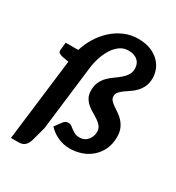

<svg xmlns="http://www.w3.org/2000/svg" viewBox="-201 -857 1010 1102"><g transform="rotate(30 304.0 -306.0)"><path d="M391.5 -735C358.5 -735 327.8 -728.8 299.2 -716.2C270.8 -703.8 245 -687 222 -666C199 -645 179.1 -620.8 162.2 -593.2C145.4 -565.8 132.5 -537 123.5 -507H40.5L35 -458C33.7 -449.3 35.6 -442.8 40.8 -438.2C45.9 -433.8 53 -430.5 62 -428.5L108 -420L41.5 123.5H91C109 123.5 122.8 119.1 132.5 110.2C142.2 101.4 149.5 89 154.5 73L180 -21L231.5 -446C234.5 -472 240 -497.2 248 -521.5C256 -545.8 266.1 -567.4 278.2 -586.2C290.4 -605.1 304.7 -620.2 321 -631.5C337.3 -642.8 355.5 -648.5 375.5 -648.5C390.5 -648.5 403.2 -646.5 413.8 -642.5C424.2 -638.5 432.8 -633.2 439.5 -626.8C446.2 -620.2 451.1 -612.6 454.2 -603.8C457.4 -594.9 459 -585.8 459 -576.5C459 -559.5 455.2 -545.1 447.5 -533.2C439.8 -521.4 430.2 -510.6 418.5 -500.8C406.8 -490.9 394.3 -481.3 381 -472C367.7 -462.7 355.2 -452.2 343.5 -440.8C331.8 -429.2 322.2 -415.8 314.5 -400.2C306.8 -384.8 303 -365.8 303 -343.5C303 -324.2 306.7 -308.1 314 -295.2C321.3 -282.4 330.6 -271.2 341.8 -261.8C352.9 -252.2 364.9 -243.9 377.8 -236.8C390.6 -229.6 402.6 -222.2 413.8 -214.5C424.9 -206.8 434.2 -198.2 441.5 -188.8C448.8 -179.2 452.5 -167.7 452.5 -154C452.5 -143 450.7 -132.7 447 -123C443.3 -113.3 438.3 -104.9 432 -97.8C425.7 -90.6 418.2 -85 409.5 -81C400.8 -77 391.7 -75 382 -75C368.7 -75 357.5 -77.2 348.5 -81.5C339.5 -85.8 331.6 -90.7 324.8 -96C317.9 -101.3 311.5 -106.2 305.5 -110.5C299.5 -114.8 292.8 -117 285.5 -117C278.2 -117 271.8 -115.5 266.5 -112.5C261.2 -109.5 256.7 -105.5 253 -100.5L219.5 -55C227.8 -46 237.2 -37.7 247.8 -30C258.2 -22.3 269.6 -15.7 281.8 -10C293.9 -4.3 306.8 0.1 320.2 3.2C333.8 6.4 347.5 8 361.5 8C388.2 8 413.8 3.8 438.5 -4.5C463.2 -12.8 485 -25.2 504 -41.8C523 -58.2 538.2 -78.5 549.5 -102.5C560.8 -126.5 566.5 -154.3 566.5 -186C566.5 -207.3 563.2 -225.6 556.5 -240.8C549.8 -255.9 541.5 -269 531.5 -280C521.5 -291 510.6 -300.4 498.8 -308.2C486.9 -316.1 476 -323.5 466 -330.5C456 -337.5 447.7 -344.8 441 -352.2C434.3 -359.8 431 -368.5 431 -378.5C431 -389.5 434.6 -399.1 441.8 -407.2C448.9 -415.4 457.8 -423.3 468.2 -431C478.8 -438.7 490.2 -446.6 502.8 -454.8C515.2 -462.9 526.8 -472.7 537.2 -484C547.8 -495.3 556.6 -508.8 563.8 -524.2C570.9 -539.8 574.5 -558.5 574.5 -580.5C574.5 -596.5 571.3 -613.6 565 -631.8C558.7 -649.9 548.2 -666.6 533.8 -681.8C519.2 -696.9 500.4 -709.6 477.2 -719.8C454.1 -729.9 425.5 -735 391.5 -735Z"/></g></svg>

Font: Lato
Style: Bold Italic
Weight: 700
Italic angle: -7°
Designer: Lukasz Dziedzic
Foundry: tyPoland Lukasz Dziedzic
Version: Version 2.007; 2014-02-27